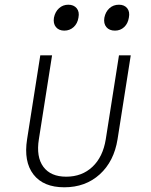

<svg xmlns="http://www.w3.org/2000/svg" viewBox="-20 -785 640 815"><path d="M253 10Q164 10 122 -44.5Q80 -99 95 -194L151 -550H201L145 -194Q133 -119 164 -77Q195 -35 261 -35Q328 -35 372.5 -77Q417 -119 429 -194L485 -550H535L479 -194Q464 -100 403.5 -45Q343 10 253 10ZM468 -655Q444 -655 431.5 -670Q419 -685 423 -710Q428 -735 444.5 -750Q461 -765 485 -765Q508 -765 520 -750Q532 -735 527 -710Q523 -685 507 -670Q491 -655 468 -655ZM253 -655Q230 -655 217.5 -670Q205 -685 209 -710Q214 -735 230.5 -750Q247 -765 270 -765Q293 -765 305.5 -750Q318 -735 313 -710Q309 -685 292.5 -670Q276 -655 253 -655Z"/></svg>

Font: NKDuy Mono Thin
Style: Italic
Weight: 100
Italic angle: -9°
Monospace: yes
Designer: NKDuy
Foundry: NKDuy
Version: Version 2.251; ttfautohint (v1.8.4.7-5d5b)